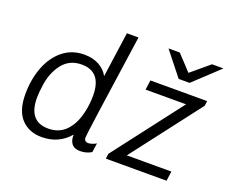

<svg xmlns="http://www.w3.org/2000/svg" viewBox="-118 -908 1313 1106"><g transform="rotate(20 538.5 -355.0)"><path d="M446 -443 485 -720H556Q466 -99 466 -75Q466 -62 473 -55.5Q480 -49 490 -49Q501 -49 515 -53.5Q529 -58 540 -65L532 -9Q502 10 463 10Q426 10 410 -12Q394 -34 397 -67Q331 10 227 10Q149 10 102 -40Q55 -90 55 -190Q55 -282 84 -357.5Q113 -433 168 -477Q223 -521 298 -521Q350 -521 388.5 -500Q427 -479 446 -443ZM132 -273Q125 -226 125 -195Q125 -49 246 -49Q314 -49 356 -94.5Q398 -140 414 -216Q425 -264 425 -315Q425 -462 303 -462Q229 -462 186 -407.5Q143 -353 132 -273ZM1053 -511 1049 -481 725 -59H998L990 0H618L622 -31L945 -452H697L705 -511ZM896 -627 1007 -720H1077L922 -575H855L740 -720H809Z"/></g></svg>

Font: Chivo Light Italic
Style: Regular
Weight: 300
Italic angle: -8.05°
Designer: Hector Gatti
Foundry: Omnibus-Type
Version: Version 1.007